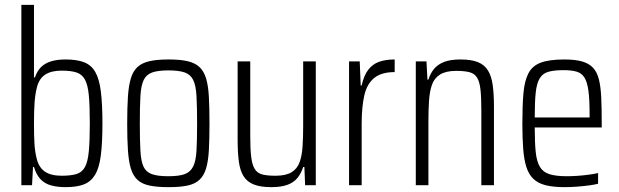

<svg xmlns="http://www.w3.org/2000/svg" viewBox="-20 -763 2550 791"><path d="M250 8Q217 8 191 1Q165 -6 147.5 -24Q130 -42 120 -75H116L112 0H68V-743H120V-444H124Q133 -471 149.5 -487Q166 -503 191 -510.5Q216 -518 250 -518Q297 -518 326.5 -506.5Q356 -495 372.5 -466.5Q389 -438 395.5 -386Q402 -334 402 -255Q402 -175 395.5 -123.5Q389 -72 372 -43.5Q355 -15 326 -3.5Q297 8 250 8ZM234 -39Q272 -39 295 -46Q318 -53 330 -75Q342 -97 346 -140.5Q350 -184 350 -255Q350 -327 346 -370Q342 -413 330 -435Q318 -457 295 -464.5Q272 -472 234 -472Q191 -472 166 -455.5Q141 -439 132 -403Q125 -375 122.5 -341.5Q120 -308 120 -255Q120 -202 122 -170Q124 -138 131 -110Q140 -73 165 -56Q190 -39 234 -39Z M675 8Q627 8 596 1.5Q565 -5 546.5 -22Q528 -39 519 -69Q510 -99 507 -144.5Q504 -190 504 -254Q504 -319 507 -364.5Q510 -410 519 -440Q528 -470 546.5 -487Q565 -504 596 -511Q627 -518 675 -518Q722 -518 752.5 -511Q783 -504 801.5 -487Q820 -470 829 -440Q838 -410 840.5 -364.5Q843 -319 843 -254Q843 -190 840.5 -144.5Q838 -99 829 -69Q820 -39 801.5 -22Q783 -5 752.5 1.5Q722 8 675 8ZM673 -37Q717 -37 740.5 -45.5Q764 -54 775.5 -76.5Q787 -99 789.5 -142Q792 -185 792 -254Q792 -324 789.5 -367.5Q787 -411 776 -433.5Q765 -456 741 -464.5Q717 -473 674 -473Q631 -473 607 -464.5Q583 -456 572 -433.5Q561 -411 558.5 -367.5Q556 -324 556 -254Q556 -185 558.5 -141.5Q561 -98 571.5 -76Q582 -54 606 -45.5Q630 -37 673 -37Z M1098 8Q1053 8 1025.5 -3Q998 -14 983.5 -37Q969 -60 964 -97.5Q959 -135 959 -188V-510H1011V-202Q1011 -148 1015 -115.5Q1019 -83 1030 -66Q1041 -49 1061.5 -44Q1082 -39 1115 -39Q1157 -39 1180.5 -53Q1204 -67 1214 -94Q1224 -121 1226.5 -159.5Q1229 -198 1229 -245V-510H1281V0H1237L1234 -75H1229Q1221 -49 1205.5 -30Q1190 -11 1164 -1.5Q1138 8 1098 8Z M1418 0V-510H1462L1466 -411H1470Q1479 -452 1497 -475.5Q1515 -499 1542 -508.5Q1569 -518 1606 -518V-466Q1552 -466 1522 -442Q1492 -418 1481 -370.5Q1470 -323 1470 -252V0Z M1693 0V-510H1737L1741 -435H1745Q1753 -461 1768.5 -479.5Q1784 -498 1810 -508Q1836 -518 1877 -518Q1922 -518 1949 -507Q1976 -496 1990.5 -472.5Q2005 -449 2010 -411.5Q2015 -374 2015 -322V0H1963V-308Q1963 -362 1959.5 -394Q1956 -426 1945.5 -443Q1935 -460 1914.5 -465.5Q1894 -471 1859 -471Q1817 -471 1793 -456Q1769 -441 1759.5 -413.5Q1750 -386 1747.5 -348Q1745 -310 1745 -265V0Z M2306 8Q2259 8 2227.5 0Q2196 -8 2177 -26.5Q2158 -45 2148.5 -75Q2139 -105 2135.5 -149.5Q2132 -194 2132 -254Q2132 -329 2136.5 -379.5Q2141 -430 2157 -461Q2173 -492 2208 -505Q2243 -518 2305 -518Q2349 -518 2377.5 -510Q2406 -502 2423 -484Q2440 -466 2447.5 -435.5Q2455 -405 2457 -360.5Q2459 -316 2459 -256V-238H2183Q2183 -176 2187 -137Q2191 -98 2204 -76Q2217 -54 2243.5 -45.5Q2270 -37 2315 -37Q2335 -37 2357.5 -38.5Q2380 -40 2403 -43Q2426 -46 2444 -50V-6Q2429 -2 2406 1Q2383 4 2357 6Q2331 8 2306 8ZM2409 -259V-294Q2409 -355 2404 -390.5Q2399 -426 2387.5 -444Q2376 -462 2355 -468Q2334 -474 2302 -474Q2262 -474 2238.5 -467Q2215 -460 2203 -439.5Q2191 -419 2187 -381Q2183 -343 2183 -279H2428Z"/></svg>

Font: Saira Condensed Light
Style: Regular
Weight: 300
Width: 3
Designer: Hector Gatti with collaboration of the Omnibus-Type team
Foundry: Omnibus-Type
Version: Version 1.101